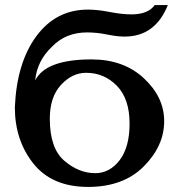

<svg xmlns="http://www.w3.org/2000/svg" viewBox="-20 -734 724 764"><path d="M330.6 9.8Q187 9.8 113 -83Q39.1 -175.8 39.1 -306.6Q46.4 -483.9 124.5 -589.8Q202.6 -695.8 330.1 -695.8Q368.2 -695.8 416.5 -686.3Q464.8 -676.8 503.4 -676.8Q569.3 -676.8 595.7 -713.9H647.9Q597.7 -588.4 475.6 -588.4Q446.3 -588.4 405.8 -596.7Q365.2 -605 326.7 -605Q241.7 -605 187.5 -548.8Q127 -491.7 120.1 -414.1Q162.1 -497.6 344.2 -497.6Q472.2 -497.6 552.7 -422.4Q633.3 -347.2 633.3 -252Q633.3 -153.3 552 -71.8Q470.7 9.8 330.6 9.8ZM358.9 -44.9Q416.5 -44.9 456.1 -96.7Q495.6 -148.4 495.6 -242.2Q495.6 -340.8 445.1 -392.6Q394.5 -444.3 322.8 -444.3Q267.1 -444.3 222.7 -396.2Q178.2 -348.1 178.2 -261.7Q178.2 -143.6 236.1 -94.2Q293.9 -44.9 358.9 -44.9Z"/></svg>

Font: Kelvinch
Style: Bold
Weight: 700
Designer: Paul James Miller
Foundry: High-Logic / Made with FontCreator
Version: Version 3.501;March 28, 2021;FontCreator 13.0.0.2683 64-bit